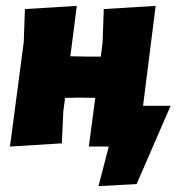

<svg xmlns="http://www.w3.org/2000/svg" viewBox="-20 -496 611 655"><path d="M283 4 305 -162 252 -163 202 -162 196 -116 191 -7 14 4 61 -352 65 -465 242 -476 220 -304 279 -303H324L330 -352L334 -465L511 -476L468 -135H562L446 132L316 139L351 4Z"/></svg>

Font: Alegreya Sans Black
Style: Italic
Weight: 900
Italic angle: -7°
Designer: Juan Pablo del Peral
Foundry: Huerta Tipografica
Version: Version 2.007